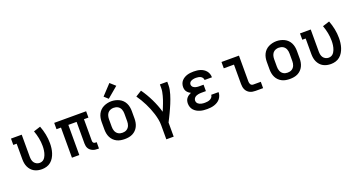

<svg xmlns="http://www.w3.org/2000/svg" viewBox="-50 -1601 4900 2622"><g transform="rotate(-20 2400.0 -289.5)"><path d="M296 8Q267 8 239 2Q211 -4 186 -17.5Q161 -31 142 -52.5Q123 -74 111 -99.5Q99 -125 94 -153.5Q89 -182 89 -210V-438H40V-530H196V-210Q196 -187 200.5 -164.5Q205 -142 218 -123.5Q231 -105 252 -94.5Q273 -84 295 -84Q312 -84 328 -89.5Q344 -95 356 -106Q368 -117 376.5 -131Q385 -145 391 -160Q397 -175 401 -191Q405 -207 407.5 -223.5Q410 -240 411 -256Q412 -272 412 -289Q412 -347 400.5 -404Q389 -461 369 -515L469 -547Q493 -485 506 -420Q519 -355 519 -289Q519 -254 514.5 -219Q510 -184 499.5 -151Q489 -118 471 -87.5Q453 -57 426 -34.5Q399 -12 365 -2Q331 8 296 8Z M1105 8Q1086 8 1068 5.5Q1050 3 1033 -4.5Q1016 -12 1001.5 -23.5Q987 -35 977.5 -51Q968 -67 964 -85Q960 -103 960 -122V-438H840V0H733V-438H668V-530H1132V-438H1067V-122Q1067 -114 1069.5 -106.5Q1072 -99 1077 -94Q1082 -89 1089.5 -86.5Q1097 -84 1105 -84H1123V8Z M1500 8Q1471 8 1441.5 3Q1412 -2 1386 -15Q1360 -28 1339 -49Q1318 -70 1305 -96.5Q1292 -123 1286.5 -152Q1281 -181 1281 -210V-320Q1281 -349 1286.5 -378Q1292 -407 1305 -433.5Q1318 -460 1339 -481Q1360 -502 1386.5 -515Q1413 -528 1442 -534.5Q1471 -541 1500 -541Q1529 -541 1558 -534.5Q1587 -528 1613.5 -515Q1640 -502 1661 -481Q1682 -460 1695 -433.5Q1708 -407 1713.5 -378Q1719 -349 1719 -320V-210Q1719 -181 1713.5 -152Q1708 -123 1695 -96.5Q1682 -70 1661 -49Q1640 -28 1614 -15Q1588 -2 1558.5 3Q1529 8 1500 8ZM1500 -84Q1516 -84 1531.5 -87.5Q1547 -91 1561 -99.5Q1575 -108 1585 -120.5Q1595 -133 1601 -147.5Q1607 -162 1609.5 -178Q1612 -194 1612 -210V-320Q1612 -336 1609.5 -352Q1607 -368 1601 -383Q1595 -398 1584.5 -410.5Q1574 -423 1560 -431Q1546 -439 1530 -442.5Q1514 -446 1498 -446Q1475 -446 1452 -437Q1429 -428 1414.5 -409.5Q1400 -391 1394 -367.5Q1388 -344 1388 -320V-210Q1388 -194 1390.5 -178Q1393 -162 1399 -147.5Q1405 -133 1415 -120.5Q1425 -108 1439 -99.5Q1453 -91 1468.5 -87.5Q1484 -84 1500 -84ZM1481 -584 1424 -636 1562 -784 1638 -716Z M2030 205V0Q2030 -44 2021.5 -87Q2013 -130 2000 -172Q1987 -214 1970.5 -254.5Q1954 -295 1934.5 -334Q1915 -373 1892.5 -411Q1870 -449 1845 -484L1932 -538Q1962 -496 1988.5 -451Q2015 -406 2037.5 -359.5Q2060 -313 2079 -264.5Q2098 -216 2112 -166Q2123 -191 2133 -216Q2143 -241 2153 -266.5Q2163 -292 2171.5 -318Q2180 -344 2187 -370Q2194 -396 2199 -423Q2204 -450 2204 -477V-530H2311V-477Q2311 -445 2304.5 -413.5Q2298 -382 2289 -351.5Q2280 -321 2269 -291Q2258 -261 2246 -231.5Q2234 -202 2220.5 -172.5Q2207 -143 2193.5 -114Q2180 -85 2165.5 -56.5Q2151 -28 2137 0V205Z M2698 8Q2672 8 2646 5.5Q2620 3 2595 -4.5Q2570 -12 2547.5 -25Q2525 -38 2507.5 -57.5Q2490 -77 2481.5 -102Q2473 -127 2473 -153Q2473 -174 2478.5 -194Q2484 -214 2497 -230Q2510 -246 2527 -257.5Q2544 -269 2563 -277Q2547 -284 2533 -295Q2519 -306 2508.5 -320Q2498 -334 2493.5 -351.5Q2489 -369 2489 -387Q2489 -411 2497 -434.5Q2505 -458 2521 -476Q2537 -494 2558 -506.5Q2579 -519 2602 -526Q2625 -533 2649 -535.5Q2673 -538 2697 -538Q2722 -538 2746 -535Q2770 -532 2793.5 -524.5Q2817 -517 2837.5 -503.5Q2858 -490 2873.5 -471Q2889 -452 2897 -428.5Q2905 -405 2905 -380Q2905 -380 2905 -379.5Q2905 -379 2905 -378H2798Q2798 -378 2798 -378.5Q2798 -379 2798 -379Q2798 -396 2788 -410.5Q2778 -425 2763 -432.5Q2748 -440 2731 -443Q2714 -446 2697 -446Q2686 -446 2675 -445Q2664 -444 2653.5 -441.5Q2643 -439 2633 -435Q2623 -431 2614.5 -424Q2606 -417 2601 -406.5Q2596 -396 2596 -385Q2596 -385 2596 -385Q2596 -385 2596 -385Q2596 -374 2601 -363.5Q2606 -353 2614.5 -345.5Q2623 -338 2633.5 -333.5Q2644 -329 2655 -326.5Q2666 -324 2677.5 -323Q2689 -322 2700 -322H2763V-229H2700Q2687 -229 2674 -228Q2661 -227 2648 -224Q2635 -221 2623 -216Q2611 -211 2601 -202Q2591 -193 2585.5 -181Q2580 -169 2580 -155Q2580 -155 2580 -155Q2580 -155 2580 -155Q2580 -143 2585.5 -131Q2591 -119 2601 -110.5Q2611 -102 2622.5 -97Q2634 -92 2646.5 -89Q2659 -86 2672 -85Q2685 -84 2698 -84Q2717 -84 2736 -87Q2755 -90 2772 -98Q2789 -106 2801.5 -122Q2814 -138 2814 -157H2921Q2921 -157 2921 -157Q2921 -157 2921 -157Q2921 -131 2912 -106Q2903 -81 2886.5 -61Q2870 -41 2847.5 -27.5Q2825 -14 2800 -6Q2775 2 2749.5 5Q2724 8 2698 8Z M3401 0Q3380 0 3359.5 -3.5Q3339 -7 3320.5 -16Q3302 -25 3287 -40Q3272 -55 3263 -74Q3254 -93 3250.5 -113.5Q3247 -134 3247 -155V-438H3099V-530H3353V-155Q3353 -144 3355.5 -132.5Q3358 -121 3364 -111.5Q3370 -102 3380 -97Q3390 -92 3401 -92H3511V0Z M3900 8Q3871 8 3841.5 3Q3812 -2 3786 -15Q3760 -28 3739 -49Q3718 -70 3705 -96.5Q3692 -123 3686.5 -152Q3681 -181 3681 -210V-320Q3681 -349 3686.5 -378Q3692 -407 3705 -433.5Q3718 -460 3739 -481Q3760 -502 3786.5 -515Q3813 -528 3842 -534.5Q3871 -541 3900 -541Q3929 -541 3958 -534.5Q3987 -528 4013.5 -515Q4040 -502 4061 -481Q4082 -460 4095 -433.5Q4108 -407 4113.5 -378Q4119 -349 4119 -320V-210Q4119 -181 4113.5 -152Q4108 -123 4095 -96.5Q4082 -70 4061 -49Q4040 -28 4014 -15Q3988 -2 3958.5 3Q3929 8 3900 8ZM3900 -84Q3916 -84 3931.5 -87.5Q3947 -91 3961 -99.5Q3975 -108 3985 -120.5Q3995 -133 4001 -147.5Q4007 -162 4009.5 -178Q4012 -194 4012 -210V-320Q4012 -336 4009.5 -352Q4007 -368 4001 -383Q3995 -398 3984.5 -410.5Q3974 -423 3960 -431Q3946 -439 3930 -442.5Q3914 -446 3898 -446Q3875 -446 3852 -437Q3829 -428 3814.5 -409.5Q3800 -391 3794 -367.5Q3788 -344 3788 -320V-210Q3788 -194 3790.5 -178Q3793 -162 3799 -147.5Q3805 -133 3815 -120.5Q3825 -108 3839 -99.5Q3853 -91 3868.5 -87.5Q3884 -84 3900 -84Z M4496 8Q4467 8 4439 2Q4411 -4 4386 -17.5Q4361 -31 4342 -52.5Q4323 -74 4311 -99.5Q4299 -125 4294 -153.5Q4289 -182 4289 -210V-438H4240V-530H4396V-210Q4396 -187 4400.5 -164.5Q4405 -142 4418 -123.5Q4431 -105 4452 -94.5Q4473 -84 4495 -84Q4512 -84 4528 -89.5Q4544 -95 4556 -106Q4568 -117 4576.5 -131Q4585 -145 4591 -160Q4597 -175 4601 -191Q4605 -207 4607.5 -223.5Q4610 -240 4611 -256Q4612 -272 4612 -289Q4612 -347 4600.5 -404Q4589 -461 4569 -515L4669 -547Q4693 -485 4706 -420Q4719 -355 4719 -289Q4719 -254 4714.5 -219Q4710 -184 4699.5 -151Q4689 -118 4671 -87.5Q4653 -57 4626 -34.5Q4599 -12 4565 -2Q4531 8 4496 8Z"/></g></svg>

Font: Iosevka Curly Slab SmBdEx
Style: Regular
Weight: 600
Width: 7
Monospace: yes
Designer: Belleve Invis
Foundry: Belleve Invis
Version: Version 11.1.0; ttfautohint (v1.8.3)